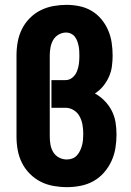

<svg xmlns="http://www.w3.org/2000/svg" viewBox="-20 -763 540 791"><path d="M256 8Q228 8 200 3Q172 -2 147.5 -14.5Q123 -27 103 -47Q83 -67 70.5 -92Q58 -117 53 -144.5Q48 -172 48 -200V-535Q48 -563 53 -590.5Q58 -618 70 -642.5Q82 -667 102 -687.5Q122 -708 147 -720.5Q172 -733 199.5 -738Q227 -743 254 -743Q281 -743 307.5 -737.5Q334 -732 357 -718.5Q380 -705 397.5 -684Q415 -663 425.5 -638.5Q436 -614 440 -587.5Q444 -561 444 -534Q444 -512 441 -489.5Q438 -467 428.5 -446Q419 -425 404.5 -407.5Q390 -390 371 -378Q393 -366 411 -347.5Q429 -329 440.5 -306.5Q452 -284 456 -259Q460 -234 460 -209Q460 -181 455.5 -153Q451 -125 439 -99Q427 -73 408 -51.5Q389 -30 364.5 -16.5Q340 -3 312 2.5Q284 8 256 8ZM255 -106Q267 -106 278 -110Q289 -114 297 -123Q305 -132 310 -142.5Q315 -153 318 -164.5Q321 -176 322 -187.5Q323 -199 323 -211Q323 -230 320 -248Q317 -266 308.5 -282.5Q300 -299 284 -309Q268 -319 250 -319H192V-433H250Q266 -433 278.5 -443.5Q291 -454 297 -469Q303 -484 305 -499.5Q307 -515 307 -531V-532Q307 -542 306.5 -552.5Q306 -563 304 -573Q302 -583 298.5 -593Q295 -603 288.5 -611.5Q282 -620 272.5 -624.5Q263 -629 253 -629Q236 -629 221.5 -620.5Q207 -612 199 -598Q191 -584 188 -567.5Q185 -551 185 -535V-200Q185 -183 188 -166.5Q191 -150 199.5 -136Q208 -122 223 -114Q238 -106 255 -106Z"/></svg>

Font: Iosevka SS18 Heavy
Style: Regular
Weight: 900
Monospace: yes
Designer: Belleve Invis
Foundry: Belleve Invis
Version: Version 25.1.1; ttfautohint (v1.8.4)